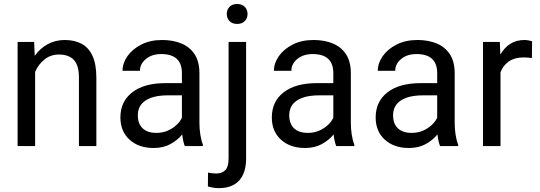

<svg xmlns="http://www.w3.org/2000/svg" viewBox="-20 -741 2739 974"><path d="M308.6 -538.1Q357.9 -538.1 393.8 -519Q429.7 -500 449.2 -457.8Q468.8 -415.5 468.8 -346.2V0H380.4V-347.2Q380.4 -410.6 354.2 -437.5Q328.1 -464.4 279.8 -464.4Q237.3 -464.4 206.3 -439.9Q175.3 -415.5 158.2 -376.5V0H69.3V-528.3H153.3L156.2 -458Q183.1 -495.6 221.9 -516.8Q260.7 -538.1 308.6 -538.1Z M991.7 -115.2Q991.7 -88.4 996.1 -58.8Q1000.5 -29.3 1009.3 -7.8V0H917.5Q908.2 -23.4 904.3 -59.1Q881.3 -30.3 845 -10.3Q808.6 9.8 759.3 9.8Q683.6 9.8 637.2 -32.5Q590.8 -74.7 590.8 -145Q590.8 -226.1 650.9 -272.7Q710.9 -319.3 819.8 -319.3H902.8V-370.1Q902.8 -466.3 798.8 -466.8Q750 -466.8 720 -441.7Q689.9 -416.5 689.9 -381.8H601.6Q601.6 -420.4 626.5 -456.1Q651.4 -491.7 696.5 -514.9Q741.7 -538.1 802.7 -538.1Q857.9 -538.1 900.6 -520.3Q943.4 -502.4 967.5 -465.3Q991.7 -428.2 991.7 -369.1ZM773.4 -66.9Q805.2 -66.9 830.8 -78.1Q856.4 -89.4 875 -106.7Q893.6 -124 902.8 -143.6V-257.3H831.1Q758.3 -257.3 718.8 -231.4Q679.2 -205.6 679.2 -156.2Q679.2 -113.3 703.6 -90.1Q728 -66.9 773.4 -66.9Z M1183.1 -720.7Q1208 -720.7 1221.9 -706.1Q1235.8 -691.4 1235.8 -669.9Q1235.8 -648.9 1221.9 -634.3Q1208 -619.6 1183.1 -619.6Q1157.7 -619.6 1144 -634.3Q1130.4 -648.9 1130.4 -669.9Q1130.4 -691.4 1144 -706.1Q1157.7 -720.7 1183.1 -720.7ZM1228.5 -528.3V63Q1228.5 135.7 1193.4 174.6Q1158.2 213.4 1089.8 213.4Q1064.5 213.4 1034.7 205.1L1035.2 134.3Q1044.4 136.7 1055.7 137.9Q1066.9 139.2 1075.7 139.2Q1106.9 139.2 1123.3 121.8Q1139.6 104.5 1139.6 63V-528.3Z M1759.8 -115.2Q1759.8 -88.4 1764.2 -58.8Q1768.6 -29.3 1777.3 -7.8V0H1685.5Q1676.3 -23.4 1672.4 -59.1Q1649.4 -30.3 1613 -10.3Q1576.7 9.8 1527.3 9.8Q1451.7 9.8 1405.3 -32.5Q1358.9 -74.7 1358.9 -145Q1358.9 -226.1 1418.9 -272.7Q1479 -319.3 1587.9 -319.3H1670.9V-370.1Q1670.9 -466.3 1566.9 -466.8Q1518.1 -466.8 1488 -441.7Q1458 -416.5 1458 -381.8H1369.6Q1369.6 -420.4 1394.5 -456.1Q1419.4 -491.7 1464.6 -514.9Q1509.8 -538.1 1570.8 -538.1Q1626 -538.1 1668.7 -520.3Q1711.4 -502.4 1735.6 -465.3Q1759.8 -428.2 1759.8 -369.1ZM1541.5 -66.9Q1573.2 -66.9 1598.9 -78.1Q1624.5 -89.4 1643.1 -106.7Q1661.6 -124 1670.9 -143.6V-257.3H1599.1Q1526.4 -257.3 1486.8 -231.4Q1447.3 -205.6 1447.3 -156.2Q1447.3 -113.3 1471.7 -90.1Q1496.1 -66.9 1541.5 -66.9Z M2286.6 -115.2Q2286.6 -88.4 2291 -58.8Q2295.4 -29.3 2304.2 -7.8V0H2212.4Q2203.1 -23.4 2199.2 -59.1Q2176.3 -30.3 2139.9 -10.3Q2103.5 9.8 2054.2 9.8Q1978.5 9.8 1932.1 -32.5Q1885.7 -74.7 1885.7 -145Q1885.7 -226.1 1945.8 -272.7Q2005.9 -319.3 2114.7 -319.3H2197.8V-370.1Q2197.8 -466.3 2093.8 -466.8Q2044.9 -466.8 2014.9 -441.7Q1984.9 -416.5 1984.9 -381.8H1896.5Q1896.5 -420.4 1921.4 -456.1Q1946.3 -491.7 1991.5 -514.9Q2036.6 -538.1 2097.7 -538.1Q2152.8 -538.1 2195.6 -520.3Q2238.3 -502.4 2262.5 -465.3Q2286.6 -428.2 2286.6 -369.1ZM2068.4 -66.9Q2100.1 -66.9 2125.7 -78.1Q2151.4 -89.4 2169.9 -106.7Q2188.5 -124 2197.8 -143.6V-257.3H2126Q2053.2 -257.3 2013.7 -231.4Q1974.1 -205.6 1974.1 -156.2Q1974.1 -113.3 1998.5 -90.1Q2022.9 -66.9 2068.4 -66.9Z M2640.6 -538.1Q2650.4 -538.1 2661.9 -535.9Q2673.3 -533.7 2679.2 -531.2L2678.2 -446.3Q2659.2 -449.7 2635.7 -449.7Q2590.8 -449.7 2561.8 -429.7Q2532.7 -409.7 2519 -374.5V0H2430.2V-528.3H2515.6L2518.1 -463.9Q2537.6 -498.5 2568.1 -518.3Q2598.6 -538.1 2640.6 -538.1Z"/></svg>

Font: Robert Sans Medium
Style: Regular
Weight: 500
Designer: Christian Robertson (extended by Adam Twardoch)
Foundry: Google
Version: Version 12.135;April 2, 2019;FontCreator 11.5.0.2425 64-bit;